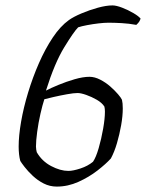

<svg xmlns="http://www.w3.org/2000/svg" viewBox="-20 -690 540 710"><path d="M190 0Q164 0 141.5 -11.5Q119 -23 101 -40Q83 -57 71 -72.5Q59 -88 55 -95Q52 -106 50.5 -119.5Q49 -133 49 -148Q49 -188 58 -240Q67 -292 84 -348Q101 -404 124 -456.5Q147 -509 175 -551Q203 -593 235 -616Q252 -628 281.5 -640.5Q311 -653 342 -661.5Q373 -670 396 -670Q410 -670 432 -661.5Q454 -653 473.5 -641.5Q493 -630 500 -621Q496 -610 491 -605Q486 -600 484 -598Q457 -603 430 -604.5Q403 -606 381 -606Q366 -606 344.5 -603.5Q323 -601 302 -597Q281 -593 269 -589Q253 -573 217.5 -515Q182 -457 150 -355Q167 -364 196 -376Q225 -388 256 -397Q287 -406 311 -406Q330 -406 350.5 -395.5Q371 -385 388 -370Q405 -355 416.5 -341.5Q428 -328 431 -321Q434 -309 434 -289Q434 -261 428 -227Q422 -193 412.5 -160.5Q403 -128 390 -104Q372 -84 340.5 -59.5Q309 -35 270 -17.5Q231 0 190 0ZM233 -58Q250 -58 277.5 -67Q305 -76 324 -92Q335 -108 345 -142.5Q355 -177 361.5 -214.5Q368 -252 368 -277Q368 -288 366 -296Q357 -310 338 -321Q319 -332 299 -339Q279 -346 267 -346Q253 -346 228 -341.5Q203 -337 179 -331.5Q155 -326 144 -323Q137 -302 129.5 -269Q122 -236 117.5 -202.5Q113 -169 113 -148Q113 -143 114 -136.5Q115 -130 116 -127Q135 -94 169 -76Q203 -58 233 -58Z"/></svg>

Font: Texturina 72pt 72pt ExtraLight
Style: Italic
Weight: 200
Italic angle: -11°
Designer: Guillermo Torres Carreño
Foundry: Omnibus-Type
Version: Version 1.002; ttfautohint (v1.8.3)